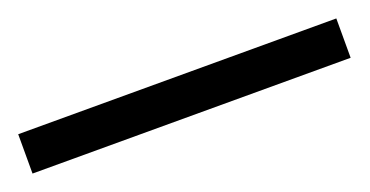

<svg xmlns="http://www.w3.org/2000/svg" viewBox="-26 -21 512 266"><g transform="rotate(-20 229.5 112.0)"><path d="M-5 141V83H464V141Z"/></g></svg>

Font: Noto Serif Khojki
Style: Bold
Weight: 700
Version: Version 2.003